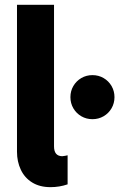

<svg xmlns="http://www.w3.org/2000/svg" viewBox="-20 -772 512 800"><path d="M50.8 -139.6V-752H205.1V-162.1Q205.1 -121.6 239.3 -121.1Q245.6 -121.6 251.7 -122.8Q257.8 -124 261.7 -125V-3.9Q227.5 7.8 190.4 7.8Q145.5 7.8 114 -11.7Q82.5 -31.2 66.7 -64.9Q50.8 -98.6 50.8 -139.6ZM273.4 -367.2Q273.4 -392.6 285.6 -413.6Q297.9 -434.6 318.8 -446.8Q339.8 -459 365.2 -459Q390.6 -459 411.6 -446.8Q432.6 -434.6 444.8 -413.6Q457 -392.6 457 -367.2Q457 -341.8 444.8 -320.8Q432.6 -299.8 411.6 -287.6Q390.6 -275.4 365.2 -275.4Q339.8 -275.4 318.8 -287.6Q297.9 -299.8 285.6 -320.8Q273.4 -341.8 273.4 -367.2Z"/></svg>

Font: Reddit Sans Strawberry ExBold
Style: Regular
Weight: 800
Designer: Stephen Hutchings
Foundry: Reddit
Version: Version 1.013